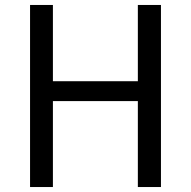

<svg xmlns="http://www.w3.org/2000/svg" viewBox="-20 -753 768 773"><path d="M101 0V-733H193V-426H535V-733H628V0H535V-346H193V0Z"/></svg>

Font: Noto Sans SC Thin
Style: Regular
Weight: 400
Version: Version 2.004-H2;hotconv 1.0.118;makeotfexe 2.5.65603